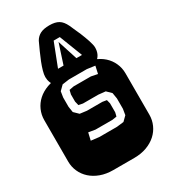

<svg xmlns="http://www.w3.org/2000/svg" viewBox="-235 -1084 1047 1192"><g transform="rotate(-30 289.0 -488.5)"><path d="M364.3 -668.9Q413.6 -668.9 453.6 -654.3Q493.7 -639.6 521.7 -614.3Q549.8 -588.9 564.9 -554.9Q580.1 -521 580.1 -482.9V-186Q580.1 -147.9 564.9 -114Q549.8 -80.1 521.7 -54.7Q493.7 -29.3 453.6 -14.6Q413.6 0 364.3 0H213.9Q164.6 0 124.5 -14.6Q84.5 -29.3 56.4 -54.7Q28.3 -80.1 13.2 -114Q-2 -147.9 -2 -186V-482.9Q-2 -521 13.2 -554.9Q28.3 -588.9 56.4 -614.3Q84.5 -639.6 124.5 -654.3Q164.6 -668.9 213.9 -668.9ZM456.1 -374 449.2 -416 418 -446.8 367.2 -452.1H257.8L228 -458Q225.6 -466.3 224.6 -472.9Q223.6 -479.5 221.2 -486.8V-538.1L228 -566.9L260.3 -573.2H384.3L430.2 -564L441.9 -617.2L385.3 -625H256.8L208 -618.2L176.3 -586.9L169.9 -545.9V-479L176.3 -438L208 -407.2L256.8 -400.9H367.2L397 -396Q398.4 -388.7 400.4 -382.3Q402.3 -376 403.8 -369.1V-305.2Q402.8 -298.8 400.6 -291.5Q398.4 -284.2 397 -277.8L365.2 -272.9H244.1L196.3 -280.8L184.1 -228L241.2 -221.2H368.2L418 -227.1L449.2 -257.8L456.1 -299.8ZM167 -640.1Q151.9 -652.8 144.5 -671.6Q137.2 -690.4 137.2 -710.9Q137.2 -728.5 144.3 -753.9Q151.4 -779.3 162.8 -808.3Q174.3 -837.4 188.2 -868.2Q202.1 -898.9 215.3 -927.2Q229.5 -952.1 253.9 -964.6Q278.3 -977.1 319.3 -977.1Q339.8 -977.1 356 -973.6Q372.1 -970.2 384.8 -962.6Q397.5 -955.1 407.5 -942.6Q417.5 -930.2 426.3 -912.1Q445.8 -870.1 461.4 -833Q467.8 -816.9 474.4 -800Q481 -783.2 485.8 -767.8Q490.7 -752.4 493.9 -739Q497.1 -725.6 497.1 -716.3Q497.1 -666.5 463.4 -640.1ZM317.4 -858.9 363.3 -716.3H403.3L339.4 -881.3H295.4L231.4 -716.3H271Z"/></g></svg>

Font: Monofett
Style: Regular
Weight: 400
Designer: vernon adams
Foundry: vernon adams
Version: Version 1.000